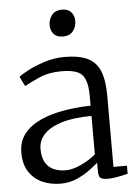

<svg xmlns="http://www.w3.org/2000/svg" viewBox="-55 -826 632 880"><g transform="rotate(-5 260.5 -386.0)"><path d="M188 11Q143.5 11 105.5 -5.5Q67.5 -22 44.2 -56.8Q21 -91.5 21 -146Q21 -198.5 49.8 -234Q78.5 -269.5 126.8 -290.8Q175 -312 234.5 -322Q294 -332 356 -333V-375Q356 -424.5 345.5 -452Q335 -479.5 309 -490.8Q283 -502 236 -502Q177.5 -502 133.2 -482.2Q89 -462.5 65 -449L43 -493Q52 -501.5 84.5 -519Q117 -536.5 162.5 -551.2Q208 -566 256 -566Q322.5 -566 362 -547Q401.5 -528 418.8 -485.5Q436 -443 436 -373V-44.5H498V-7.5Q487 -4.5 471 -1Q455 2.5 437.5 5Q420 7.5 405 7.5Q383.5 7.5 373.2 1Q363 -5.5 363 -34.5V-70Q350.5 -59 325.2 -39.8Q300 -20.5 265 -4.8Q230 11 188 11ZM218 -48Q248 -48 287 -65.8Q326 -83.5 356 -109V-286Q273 -285.5 218.5 -268.8Q164 -252 137 -223Q110 -194 110 -156Q110 -116 124.2 -92.2Q138.5 -68.5 163 -58.2Q187.5 -48 218 -48ZM256.5 -660Q229 -660 215 -676.5Q201 -693 201 -717.5Q201 -742 216.2 -762.5Q231.5 -783 263.5 -783H264.5Q292 -783 306 -766.5Q320 -750 320 -725.5Q320 -701 304.8 -680.5Q289.5 -660 257.5 -660Z"/></g></svg>

Font: Merriweather Light
Style: Regular
Weight: 300
Version: Version 2.100